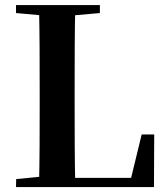

<svg xmlns="http://www.w3.org/2000/svg" viewBox="-20 -761 682 781"><path d="M45.1 0H212.6L213.3 -47.3H198.2L45.8 -32.6ZM138.6 0H286.3C283.6 -115.1 283.6 -231.2 283.6 -337.1V-399.7C283.6 -510.8 283.6 -626.9 286.3 -740.5H138.6C141.4 -626.4 141.4 -510 141.4 -393.6V-325.6C141.4 -229 141.4 -112.9 138.6 0ZM212.6 0H606.3L607.3 -214H556.3L505.4 -4.7L575.6 -37.4H213.3ZM45.1 -707.9 198.2 -694.2H231.1L386.3 -707.9V-740.5H45.1Z"/></svg>

Font: Source Han Serif TW VF
Style: Regular
Weight: 250
Designer: Ryoko NISHIZUKA 西塚涼子 (kana & ideographs); Frank Grießhammer (Latin, Greek & Cyrillic); Wenlong ZHANG 张文龙 (bopomofo); San
Foundry: Adobe
Version: Version 2.002;hotconv 1.1.0;makeotfexe 2.6.0